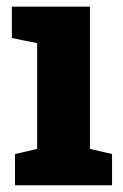

<svg xmlns="http://www.w3.org/2000/svg" viewBox="-20 -548 364 568"><path d="M24.4 0V-92.3L89.8 -107.4V-420.4L15.1 -435.5V-528.3H246.1V-107.4L311.5 -92.3V0Z"/></svg>

Font: Roboto Slab ExtraBold
Style: Regular
Weight: 800
Designer: Google
Version: Version 2.001; ttfautohint (v1.8.3)